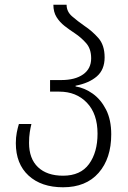

<svg xmlns="http://www.w3.org/2000/svg" viewBox="-20 -783 543 813"><path d="M247 10Q155 10 101 -39.5Q47 -89 47 -177Q47 -201 51 -221.5Q55 -242 60 -258H113Q109 -242 106 -222.5Q103 -203 103 -178Q103 -111 141 -75Q179 -39 247 -39Q321 -39 357 -88.5Q393 -138 393 -217Q393 -301 348 -348Q303 -395 231 -395H192V-444H239Q298 -444 332 -468Q366 -492 366 -536Q366 -576 345 -600Q324 -624 297 -642Q274 -657 253.5 -673Q233 -689 219.5 -710.5Q206 -732 206 -763H262Q262 -734 285 -714Q308 -694 338 -673Q370 -652 396.5 -622Q423 -592 423 -540Q423 -488 390 -459.5Q357 -431 300 -420V-417Q338 -411 372.5 -386.5Q407 -362 429 -319Q451 -276 451 -214Q451 -112 397.5 -51Q344 10 247 10Z"/></svg>

Font: Noto Sans Georgian SemiCondensed Light
Style: Regular
Weight: 300
Width: 4
Designer: Monotype Design Team, Akaki Razmadze
Foundry: Google LLC
Version: Version 2.005; ttfautohint (v1.8.4.7-5d5b)